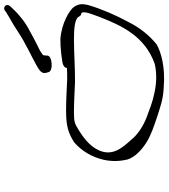

<svg xmlns="http://www.w3.org/2000/svg" viewBox="34 -794 772 879"><g transform="rotate(-90 419.5 -355.0)"><path d="M127 -266C118 -226 121 -187 128 -158C137 -127 167 -95 205 -71C239 -49 280 -36 327 -20C366 -8 403 7 458 9C550 17 621 -3 656 -24C697 -57 733 -102 759 -155C787 -206 816 -272 834 -332C844 -368 839 -383 826 -403C812 -422 752 -459 680 -464C657 -464 634 -463 611 -460L582 -456C561 -454 546 -445 548 -434C527 -433 511 -433 495 -433C449 -435 400 -438 351 -438C277 -438 247 -426 207 -401C168 -367 140 -322 127 -266ZM163 -266C175 -316 215 -351 266 -382C291 -397 298 -402 342 -402C391 -402 435 -399 484 -397C611 -397 756 -415 781 -382C784 -375 788 -368 799 -368C804 -361 803 -350 798 -333C794 -320 788 -304 781 -285C741 -182 692 -77 566 -32C517 -21 471 -25 431 -34C391 -42 354 -57 322 -69C283 -84 250 -106 228 -129C195 -167 150 -209 163 -266ZM525 -530 528 -519C532 -495 608 -501 604 -526L605 -537C605 -540 606 -543 607 -544C613 -549 624 -557 648 -568C674 -581 697 -593 716 -604C755 -623 792 -654 812 -675L829 -693C847 -712 823 -733 805 -714L777 -697C737 -676 697 -645 657 -625C632 -610 557 -575 538 -560C526 -551 522 -541 525 -530Z"/></g></svg>

Font: Stray Cat
Style: UltExtObl
Weight: 400
Version: Version 1.0